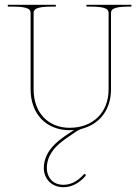

<svg xmlns="http://www.w3.org/2000/svg" viewBox="-20 -540 580 800"><path d="M442.5 -485C442.5 -499.5 449 -512.5 517.5 -512.5H527.5V-520H340V-512.5H357.5C426 -512.5 432.5 -499.5 432.5 -485V-167.5C432.5 -71.5 367.5 -7.5 270 -7.5C180 -7.5 120 -71.5 120 -167.5V-485C120 -499.5 126.5 -512.5 195 -512.5H212.5V-520H12.5V-512.5H32.5C101 -512.5 107.5 -499.5 107.5 -485V-167.5C107.5 -65.5 172.5 2.5 270 2.5C276.5 2.5 282.5 2 288.5 1.5C245.5 31 162.5 75 162.5 161C163 201.5 191.5 240 244.5 240C273.5 240 306 227.5 336 193.5C339 190 336.5 187 336 186.5C335.5 186 331.5 183.5 328.5 187C300.5 219 270.5 230 244.5 230C197.5 230 175.5 196.5 175 161C175 81 250.5 41 294.5 10C306 2 312.5 -1 328 -5.5C398.5 -26.5 442.5 -86 442.5 -167.5Z"/></svg>

Font: ZnikomitSC
Style: Regular
Weight: 100
Designer: gluk
Foundry: gluk
Version: Version 0.55